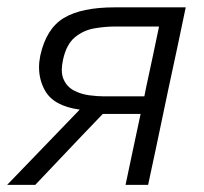

<svg xmlns="http://www.w3.org/2000/svg" viewBox="-32 -516 570 536"><path d="M-12 0Q22.5 -35.5 57 -71.5Q91.5 -107.5 125 -142L190.5 -210Q117.5 -220 93.5 -263.5Q77 -293 77 -328Q77 -344 80.5 -361Q97 -436 146.2 -465.8Q195.5 -495.5 288.5 -495.5H486.5Q475 -440 463.8 -387.2Q452.5 -334.5 438.5 -269.5L428 -219.5Q415 -159 404.5 -107.5Q393.5 -55.5 381.5 0H318.5Q329 -50 339 -97Q349 -144 360.5 -198H255L197 -137.5Q165 -103.5 132 -69Q98.5 -34 66.5 0ZM259.5 -247H371L375.5 -270Q385.5 -317 394.5 -358.5Q403 -400 412 -442H290.5Q261.5 -442 231.2 -436.8Q201 -431.5 177.2 -412Q153.5 -392.5 144 -349.5Q140.5 -334 140.5 -321Q140.5 -305 146 -293.5Q155.5 -273 175 -263Q194.5 -253 217.2 -250Q240 -247 259.5 -247Z"/></svg>

Font: Heraclito Light
Style: Italic
Weight: 300
Italic angle: -12°
Designer: Kostas Bartsokas (font) & Cristiano Sobral (main changes)
Foundry: Kostas Bartsokas (font) & Cristiano Sobral (main changes)
Version: Version 1.00;July 8, 2020;FontCreator 13.0.0.2655 64-bit